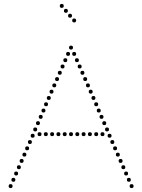

<svg xmlns="http://www.w3.org/2000/svg" viewBox="-20 -942 722 976"><path d="M312 -626Q302 -626 302 -636Q302 -646 312 -646Q322 -646 322 -636Q322 -626 312 -626ZM298 -594Q288 -594 288 -604Q288 -614 298 -614Q308 -614 308 -604Q308 -594 298 -594ZM341 -690Q331 -690 331 -700Q331 -710 341 -710Q351 -710 351 -700Q351 -690 341 -690ZM256 -498Q246 -498 246 -508Q246 -518 256 -518Q266 -518 266 -508Q266 -498 256 -498ZM242 -466Q232 -466 232 -476Q232 -486 242 -486Q252 -486 252 -476Q252 -466 242 -466ZM284 -562Q274 -562 274 -572Q274 -582 284 -582Q294 -582 294 -572Q294 -562 284 -562ZM270 -530Q260 -530 260 -540Q260 -550 270 -550Q280 -550 280 -540Q280 -530 270 -530ZM201 -370Q191 -370 191 -380Q191 -390 201 -390Q211 -390 211 -380Q211 -370 201 -370ZM187 -338Q177 -338 177 -348Q177 -358 187 -358Q197 -358 197 -348Q197 -338 187 -338ZM228 -434Q218 -434 218 -444Q218 -454 228 -454Q238 -454 238 -444Q238 -434 228 -434ZM214 -402Q204 -402 204 -412Q204 -422 214 -422Q224 -422 224 -412Q224 -402 214 -402ZM173 -306Q163 -306 163 -316Q163 -326 173 -326Q183 -326 183 -316Q183 -306 173 -306ZM159 -274Q149 -274 149 -284Q149 -294 159 -294Q169 -294 169 -284Q169 -274 159 -274ZM326 -658Q316 -658 316 -668Q316 -678 326 -678Q336 -678 336 -668Q336 -658 326 -658ZM132 -210Q122 -210 122 -220Q122 -230 132 -230Q142 -230 142 -220Q142 -210 132 -210ZM118 -178Q108 -178 108 -188Q108 -198 118 -198Q128 -198 128 -188Q128 -178 118 -178ZM76 -82Q66 -82 66 -92Q66 -102 76 -102Q86 -102 86 -92Q86 -82 76 -82ZM62 -50Q52 -50 52 -60Q52 -70 62 -70Q72 -70 72 -60Q72 -50 62 -50ZM104 -146Q94 -146 94 -156Q94 -166 104 -166Q114 -166 114 -156Q114 -146 104 -146ZM90 -114Q80 -114 80 -124Q80 -134 90 -134Q100 -134 100 -124Q100 -114 90 -114ZM48 -18Q38 -18 38 -28Q38 -38 48 -38Q58 -38 58 -28Q58 -18 48 -18ZM34 14Q24 14 24 4Q24 -6 34 -6Q44 -6 44 4Q44 14 34 14ZM146 -242Q136 -242 136 -252Q136 -262 146 -262Q156 -262 156 -252Q156 -242 146 -242ZM181 -250Q171 -250 171 -260Q171 -270 181 -270Q191 -270 191 -260Q191 -250 181 -250ZM213 -250Q203 -250 203 -260Q203 -270 213 -270Q223 -270 223 -260Q223 -250 213 -250ZM245 -250Q235 -250 235 -260Q235 -270 245 -270Q255 -270 255 -260Q255 -250 245 -250ZM277 -250Q267 -250 267 -260Q267 -270 277 -270Q287 -270 287 -260Q287 -250 277 -250ZM309 -250Q299 -250 299 -260Q299 -270 309 -270Q319 -270 319 -260Q319 -250 309 -250ZM341 -250Q331 -250 331 -260Q331 -270 341 -270Q351 -270 351 -260Q351 -250 341 -250ZM373 -250Q363 -250 363 -260Q363 -270 373 -270Q383 -270 383 -260Q383 -250 373 -250ZM405 -250Q395 -250 395 -260Q395 -270 405 -270Q415 -270 415 -260Q415 -250 405 -250ZM437 -250Q427 -250 427 -260Q427 -270 437 -270Q447 -270 447 -260Q447 -250 437 -250ZM469 -250Q459 -250 459 -260Q459 -270 469 -270Q479 -270 479 -260Q479 -250 469 -250ZM501 -250Q491 -250 491 -260Q491 -270 501 -270Q511 -270 511 -260Q511 -250 501 -250ZM371 -626Q361 -626 361 -636Q361 -646 371 -646Q381 -646 381 -636Q381 -626 371 -626ZM385 -594Q375 -594 375 -604Q375 -614 385 -614Q395 -614 395 -604Q395 -594 385 -594ZM427 -498Q417 -498 417 -508Q417 -518 427 -518Q437 -518 437 -508Q437 -498 427 -498ZM441 -466Q431 -466 431 -476Q431 -486 441 -486Q451 -486 451 -476Q451 -466 441 -466ZM399 -562Q389 -562 389 -572Q389 -582 399 -582Q409 -582 409 -572Q409 -562 399 -562ZM413 -530Q403 -530 403 -540Q403 -550 413 -550Q423 -550 423 -540Q423 -530 413 -530ZM482 -370Q472 -370 472 -380Q472 -390 482 -390Q492 -390 492 -380Q492 -370 482 -370ZM496 -338Q486 -338 486 -348Q486 -358 496 -358Q506 -358 506 -348Q506 -338 496 -338ZM455 -434Q445 -434 445 -444Q445 -454 455 -454Q465 -454 465 -444Q465 -434 455 -434ZM469 -402Q459 -402 459 -412Q459 -422 469 -422Q479 -422 479 -412Q479 -402 469 -402ZM510 -306Q500 -306 500 -316Q500 -326 510 -326Q520 -326 520 -316Q520 -306 510 -306ZM524 -274Q514 -274 514 -284Q514 -294 524 -294Q534 -294 534 -284Q534 -274 524 -274ZM357 -658Q347 -658 347 -668Q347 -678 357 -678Q367 -678 367 -668Q367 -658 357 -658ZM551 -210Q541 -210 541 -220Q541 -230 551 -230Q561 -230 561 -220Q561 -210 551 -210ZM565 -178Q555 -178 555 -188Q555 -198 565 -198Q575 -198 575 -188Q575 -178 565 -178ZM607 -82Q597 -82 597 -92Q597 -102 607 -102Q617 -102 617 -92Q617 -82 607 -82ZM621 -50Q611 -50 611 -60Q611 -70 621 -70Q631 -70 631 -60Q631 -50 621 -50ZM579 -146Q569 -146 569 -156Q569 -166 579 -166Q589 -166 589 -156Q589 -146 579 -146ZM593 -114Q583 -114 583 -124Q583 -134 593 -134Q603 -134 603 -124Q603 -114 593 -114ZM635 -18Q625 -18 625 -28Q625 -38 635 -38Q645 -38 645 -28Q645 -18 635 -18ZM649 14Q639 14 639 4Q639 -6 649 -6Q659 -6 659 4Q659 14 649 14ZM537 -242Q527 -242 527 -252Q527 -262 537 -262Q547 -262 547 -252Q547 -242 537 -242ZM357 -828Q347 -828 347 -838Q347 -848 357 -848Q367 -848 367 -838Q367 -828 357 -828ZM336 -852Q326 -852 326 -862Q326 -872 336 -872Q346 -872 346 -862Q346 -852 336 -852ZM315 -877Q305 -877 305 -887Q305 -897 315 -897Q325 -897 325 -887Q325 -877 315 -877ZM294 -902Q284 -902 284 -912Q284 -922 294 -922Q304 -922 304 -912Q304 -902 294 -902Z"/></svg>

Font: Raleway Dots
Style: Regular
Weight: 400
Designer: Matt McInerney, Pablo Impallari, Rodrigo Fuenzalida, Brenda Gallo
Foundry: Matt McInerney, Pablo Impallari, Rodrigo Fuenzalida, Brenda Gallo
Version: Version 1.000